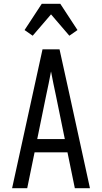

<svg xmlns="http://www.w3.org/2000/svg" viewBox="-20 -996 540 1016"><path d="M44 0 205 -735H295L349 -490L456 0H376L337 -190H163L124 0ZM323 -260 276 -490Q269 -522 262.5 -554Q256 -586 250 -618Q244 -586 237.5 -554Q231 -522 224 -490L177 -260ZM153 -807 110 -837 201 -976H299L390 -837L347 -807L250 -920Z"/></svg>

Font: Iosevka Term SS14
Style: Regular
Weight: 400
Monospace: yes
Designer: Belleve Invis
Foundry: Belleve Invis
Version: Version 24.1.1; ttfautohint (v1.8.4)